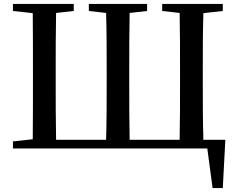

<svg xmlns="http://www.w3.org/2000/svg" viewBox="-20 -757 1208 979"><path d="M1017 -44C1014 -143 1014 -244 1014 -348V-392C1014 -493 1014 -592 1017 -690L1116 -701V-737H807V-701L896 -691C898 -593 898 -493 898 -392V-348C898 -244 898 -143 896 -44H641C639 -143 639 -244 639 -348V-392C639 -493 639 -593 641 -691L730 -701V-737H433V-701L521 -691C524 -593 524 -493 524 -392V-348C524 -244 524 -143 521 -44H266C264 -142 264 -242 264 -343V-394C264 -493 264 -592 266 -691L356 -701V-737H46V-701L147 -690C148 -593 148 -495 148 -394V-343C148 -245 148 -145 147 -47L46 -36V0H1037L1064 202H1116L1129 -44Z"/></svg>

Font: Source Han Serif CN SemiBold
Style: Regular
Weight: 600
Designer: Ryoko NISHIZUKA 西塚涼子 (kana & ideographs); Frank Grießhammer (Latin, Greek & Cyrillic); Wenlong ZHANG 张文龙 (bopomofo); San
Foundry: Adobe Systems Incorporated
Version: Version 1.000;PS 1;hotconv 16.6.53;makeotf.lib2.5.65590